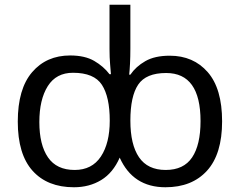

<svg xmlns="http://www.w3.org/2000/svg" viewBox="-20 -780 1012 810"><path d="M292 10Q180 10 117.5 -59.5Q55 -129 55 -267Q55 -405 115.5 -475.5Q176 -546 276 -546Q338 -546 377.5 -523Q417 -500 442 -467H448Q447 -480 444.5 -509Q442 -538 442 -572V-760H530V-575Q530 -541 528.5 -511.5Q527 -482 525 -465H530Q553 -499 593 -522Q633 -545 696 -545Q796 -545 856.5 -475.5Q917 -406 917 -268Q917 -130 853.5 -60Q790 10 678 10Q541 10 485 -115Q457 -51 407 -20.5Q357 10 292 10ZM295 -63Q368 -63 405.5 -119.5Q443 -176 443 -271Q443 -371 410 -422Q377 -473 288 -473Q217 -473 181.5 -416.5Q146 -360 146 -265Q146 -169 182.5 -116Q219 -63 295 -63ZM679 -63Q755 -63 790.5 -116Q826 -169 826 -269Q826 -472 681 -472Q596 -472 563 -423Q530 -374 530 -271Q530 -170 566.5 -116.5Q603 -63 679 -63Z"/></svg>

Font: TSCustom
Style: Regular
Weight: 400
Designer: Monotype Design Team
Foundry: Monotype Imaging Inc.
Version: Version 2.004; ttfautohint (v1.8.3) -l 8 -r 50 -G 200 -x 14 